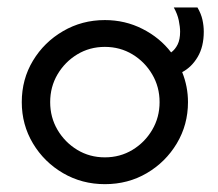

<svg xmlns="http://www.w3.org/2000/svg" viewBox="-20 -478 575 507"><path d="M256.9 8.3Q196.5 8.3 146.5 -20.8Q96.5 -50 67 -99.3Q37.5 -148.6 37.5 -208.3Q37.5 -268.8 67 -317.7Q96.5 -366.7 146.5 -395.8Q196.5 -425 256.9 -425Q310.4 -425 356.2 -401.7Q402.1 -378.5 431.9 -339.6Q442.4 -347.2 449 -360.4Q455.6 -373.6 455.6 -394.4Q455.6 -406.9 452.1 -424Q448.6 -441 438.9 -458.3H501.4Q511.1 -441.7 514.6 -425.7Q518.1 -409.7 518.1 -394.4Q518.1 -354.9 502.1 -327.8Q486.1 -300.7 461.1 -287.5Q476.4 -249.3 476.4 -208.3Q476.4 -148.6 446.9 -99.3Q417.4 -50 367.7 -20.8Q318.1 8.3 256.9 8.3ZM112.5 -208.3Q112.5 -168.1 131.9 -135.1Q151.4 -102.1 184 -82.3Q216.7 -62.5 256.9 -62.5Q297.2 -62.5 329.9 -82.3Q362.5 -102.1 381.9 -135.1Q401.4 -168.1 401.4 -208.3Q401.4 -248.6 381.9 -281.6Q362.5 -314.6 329.9 -334.4Q297.2 -354.2 256.9 -354.2Q216.7 -354.2 184 -334.4Q151.4 -314.6 131.9 -281.6Q112.5 -248.6 112.5 -208.3Z"/></svg>

Font: co2trust
Style: Regular
Weight: 400
Designer: Kristian Moeller
Foundry: Dicotype
Version: Version 1.000